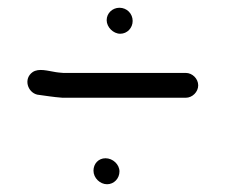

<svg xmlns="http://www.w3.org/2000/svg" viewBox="-20 -532 580 495"><path d="M221 -92C221 -73 238 -57 256 -57C274 -57 288 -72 288 -90C288 -108 271 -124 252 -124C234 -124 221 -110 221 -92ZM255 -480C255 -462 272 -445 290 -445C308 -445 322 -460 322 -478C322 -497 307 -512 288 -512C270 -512 255 -498 255 -480ZM491 -312C491 -329 476 -344 459 -344H143C134 -345 128 -345 124 -346C104 -349 80 -357 64 -346C40 -329 51 -294 76 -288C99 -285 115 -282 141 -280H459C476 -280 491 -295 491 -312Z"/></svg>

Font: Electronic
Style: SeBd
Weight: 600
Version: Version 1.011